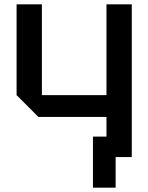

<svg xmlns="http://www.w3.org/2000/svg" viewBox="-20 -720 680 880"><path d="M584 -700V0H468V-184H156L56 -284V-700H172V-284H468V-700ZM406 140V-94H510V140Z"/></svg>

Font: Tektur Medium
Style: Regular
Weight: 500
Designer: Adam Jagosz
Foundry: Adam Jagosz
Version: Version 1.005;gftools[0.9.30]